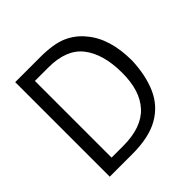

<svg xmlns="http://www.w3.org/2000/svg" viewBox="-166 -759 896 896"><g transform="rotate(-45 281.5 -311.0)"><path d="M61 1V-623H224Q314 -623 364 -601Q414 -579 448 -537Q518 -455 518 -308Q514 -212 483 -143Q452 -74 386 -36.5Q320 1 210 1ZM130 -56H207Q329 -56 387.5 -119.5Q446 -183 445 -304Q444 -426 391 -494Q338 -562 219 -562H130Z"/></g></svg>

Font: Inconsolata SemiExpanded
Style: Regular
Weight: 400
Width: 6
Monospace: yes
Designer: Raph Levien, Cyreal, Brenton Simpson
Foundry: Raph Levien, Cyreal, Google
Version: Version 3.100; ttfautohint (v1.8.4.7-5d5b)